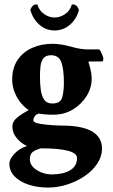

<svg xmlns="http://www.w3.org/2000/svg" viewBox="-20 -637 514 870"><path d="M198.2 212.9Q149.4 212.9 109.4 199.7Q69.3 186.5 45.9 162.1Q22.5 137.7 22.5 105.5Q22.5 84 45.4 59.6Q68.4 35.2 102.5 24.4Q77.1 13.7 56.6 -10.3Q36.1 -34.2 36.1 -62.5Q36.1 -86.9 58.1 -104.5Q80.1 -122.1 110.4 -138.7Q91.8 -149.4 74.2 -170.9Q56.6 -192.4 45.9 -220.2Q35.2 -248 35.2 -275.4Q35.2 -329.1 59.6 -365.2Q84 -401.4 125.5 -419.9Q167 -438.5 217.8 -438.5Q253.9 -438.5 300.8 -425.8Q324.2 -418.9 343.3 -416Q362.3 -413.1 376 -413.1H429.7Q431.6 -413.1 436 -404.3Q440.4 -395.5 444.3 -386.2Q448.2 -377 448.2 -372.1Q448.2 -358.4 442.4 -358.4H384.8Q380.9 -357.4 380.9 -355.5L388.7 -329.1Q391.6 -316.4 393.6 -303.7Q395.5 -291 395.5 -280.3Q395.5 -239.3 372.6 -202.1Q349.6 -165 310.5 -141.1Q271.5 -117.2 220.7 -117.2Q201.2 -117.2 184.6 -118.7Q168 -120.1 154.3 -122.1Q141.6 -118.2 136.2 -108.4Q130.9 -98.6 130.9 -92.8Q130.9 -84 147.5 -79.1Q161.1 -75.2 188.5 -72.3Q215.8 -69.3 243.2 -68.4Q270.5 -67.4 285.2 -67.4Q440.4 -60.5 442.4 35.2Q442.4 71.3 421.4 103.5Q400.4 135.7 364.7 160.2Q329.1 184.6 285.6 198.7Q242.2 212.9 198.2 212.9ZM216.8 -168Q253.9 -168 261.7 -195.3Q269.5 -222.7 269.5 -261.7Q269.5 -324.2 257.8 -355.5Q246.1 -386.7 210.9 -386.7Q187.5 -386.7 176.8 -373Q166 -359.4 163.6 -337.9Q161.1 -316.4 161.1 -292V-287.1Q161.1 -255.9 165 -228.5Q168.9 -201.2 180.7 -184.6Q192.4 -168 216.8 -168ZM214.8 153.3Q265.6 153.3 297.4 134.8Q329.1 116.2 329.1 79.1Q329.1 35.2 165 35.2Q140.6 42 127.9 51.8Q115.2 61.5 115.2 84Q115.2 113.3 146 133.3Q176.8 153.3 214.8 153.3ZM227.5 -499Q188.5 -499 159.2 -524.4Q129.9 -549.8 118.2 -588.9Q116.2 -593.8 124 -605.5Q131.8 -617.2 146.5 -617.2Q149.4 -617.2 150.4 -614.3Q158.2 -587.9 180.7 -572.8Q203.1 -557.6 227.5 -557.6Q252 -557.6 274.4 -572.8Q296.9 -587.9 304.7 -614.3Q306.6 -617.2 308.6 -617.2Q323.2 -617.2 331.1 -605.5Q338.9 -593.8 336.9 -588.9Q326.2 -549.8 296.4 -524.4Q266.6 -499 227.5 -499Z"/></svg>

Font: Crimson Text
Style: Bold
Weight: 700
Designer: Sebastian Kosch
Foundry: Sebastian Kosch
Version: Version 1.100